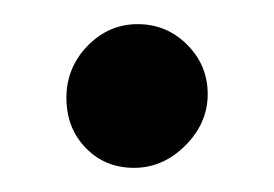

<svg xmlns="http://www.w3.org/2000/svg" viewBox="-20 -290 227 159"><path d="M135 -253Q152 -236 152 -212Q152 -188 133.5 -169.5Q115 -151 91 -151Q67 -151 51 -167.5Q35 -184 35 -209Q35 -234 52.5 -252Q70 -270 94 -270Q118 -270 135 -253Z"/></svg>

Font: Bubblegum Sans
Style: Regular
Weight: 400
Designer: Angel Koziupa and Alejandro Paul
Foundry: Angel Koziupa and Alejandro Paul
Version: Version 1.001